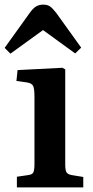

<svg xmlns="http://www.w3.org/2000/svg" viewBox="-36 -810 404 830"><path d="M37 0V-46L85 -53Q103 -55 108 -64.5Q113 -74 113 -102V-392Q113 -427 107 -439Q101 -451 78 -454L35 -460L40 -507L234 -517L246 -510V-99Q246 -74 251.5 -65Q257 -56 275 -53L324 -45V0ZM9 -578 -16 -603 96 -759Q110 -777 122.5 -783.5Q135 -790 151 -790Q169 -790 180.5 -782Q192 -774 208 -753L315 -604L289 -579L150 -680Z"/></svg>

Font: Literata 36pt SemiBold
Style: Regular
Weight: 600
Designer: Latin by Veronika Burian and Jose Scaglione. Greek by Irene Vlachou. Cyrillic by Vera Evstafieva.
Foundry: TypeTogether
Version: Version 3.002